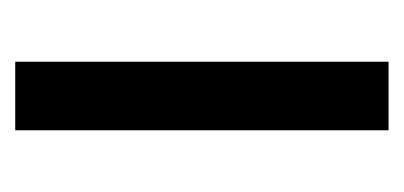

<svg xmlns="http://www.w3.org/2000/svg" viewBox="-159 -371 530 252"><g transform="rotate(-90 106.0 -245.0)"><path d="M61 -490H151V0H61Z"/></g></svg>

Font: Cabin
Style: Regular
Weight: 400
Designer: Pablo Impallari
Foundry: Pablo Impallari. http://www.impallari.com Igino Marini. http://www.ikern.com
Version: Version 2.001